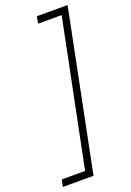

<svg xmlns="http://www.w3.org/2000/svg" viewBox="-189 -800 668 982"><g transform="rotate(-20 144.5 -309.0)"><path d="M-26 124 -18 86H109L269 -704H141L148 -742H315L141 124Z"/></g></svg>

Font: Gontserrat ExtraLight
Style: Italic
Weight: 275
Italic angle: -11.3°
Designer: Julieta Ulanovsky
Foundry: Julieta Ulanovsky
Version: Version 6.001